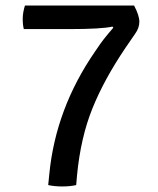

<svg xmlns="http://www.w3.org/2000/svg" viewBox="-20 -668 570 693"><path d="M70 -648H464Q483 -612 483 -589.5Q483 -567 467 -545L434 -497Q356 -382 313.5 -276.5Q271 -171 258 -35L255 0Q233 5 205 5Q177 5 154 0L158 -40Q181 -276 323 -482L334 -498Q350 -523 389 -568L386 -572Q346 -563 231 -563H66Q62 -578 62 -600Q62 -622 70 -648Z"/></svg>

Font: Signika Negative
Style: Regular
Weight: 400
Designer: Anna Giedrys
Foundry: Anna Giedrys
Version: Version 1.001